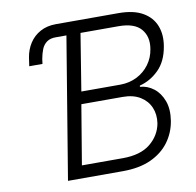

<svg xmlns="http://www.w3.org/2000/svg" viewBox="-81 -811 910 893"><g transform="rotate(-10 374.5 -364.0)"><path d="M298.8 -667.5H231Q203.1 -668 186.5 -656Q169.9 -644 161.9 -623.8Q153.8 -603.5 149.4 -578.6L146.5 -556.2H84L89.8 -596.2Q95.7 -633.3 115 -663.1Q134.3 -692.9 166 -710.2Q197.8 -727.5 239.7 -727.5H308.6ZM168.9 0 289.1 -727.5H535.2Q606.4 -727.5 649.7 -702.6Q692.9 -677.7 709.5 -634.8Q726.1 -591.8 716.3 -537.1Q704.6 -468.8 665 -429.9Q625.5 -391.1 575.2 -378.4L574.2 -372.6Q609.4 -370.1 638.4 -347.9Q667.5 -325.7 682.4 -285.9Q697.3 -246.1 688.5 -190.9Q679.2 -135.7 647.2 -92.8Q615.2 -49.8 560.8 -24.9Q506.3 0 427.7 0ZM245.1 -59.6H438Q522 -59.6 568.4 -97.2Q614.7 -134.8 625 -190.9Q631.3 -232.4 616.9 -266.1Q602.5 -299.8 569.6 -320.1Q536.6 -340.3 487.3 -340.3H292ZM302.2 -398.4H487.3Q530.3 -398.9 565.4 -416.7Q600.6 -434.6 623.5 -465.8Q646.5 -497.1 652.8 -537.1Q662.6 -594.7 631.3 -631.1Q600.1 -667.5 525.4 -667.5H345.7Z"/></g></svg>

Font: Inter Tight Light
Style: Italic
Weight: 300
Italic angle: -9.39999°
Designer: Rasmus Andersson
Foundry: rsms
Version: Version 3.004